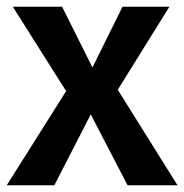

<svg xmlns="http://www.w3.org/2000/svg" viewBox="-23 -549 546 569"><path d="M479 -529H340L251 -349L161 -529H15L173 -279L-3 0H138L246 -210L355 0H503L326 -283Z"/></svg>

Font: Fira Sans Medium
Style: Regular
Weight: 500
Designer: Carrois Corporate & Edenspiekermann AG
Foundry: Carrois Corporate GbR & Edenspiekermann AG
Version: Version 4.203